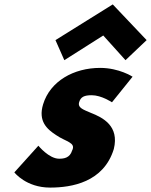

<svg xmlns="http://www.w3.org/2000/svg" viewBox="-20 -836 685 871"><path d="M231.6 -654 271.8 -563 448.4 -675 549.3 -563 645.2 -654 491.5 -816ZM434.3 -528C314.6 -528 207.7 -468 175.6 -363C152.1 -286 193.1 -250 234.8 -223C277.8 -193 326.1 -190 307.1 -153C296.8 -119 269.1 -116 248.1 -116C201.9 -116 154.1 -175 154.1 -175L45.1 -54C45.1 -54 98 15 207.2 15C304.8 15 450.1 -9 496.3 -160C522.2 -265 445.9 -303 392.2 -324C360.5 -338 330.9 -346 339.2 -373C346.5 -397 362.9 -404 396.4 -404C440.1 -404 488 -372 488 -372L581.4 -488C581.4 -488 520.6 -528 434.3 -528Z"/></svg>

Font: Hussar
Style: BdSuprConOblThree
Weight: 700
Foundry: Cannot Into Space Fonts
Version: Version 2.00